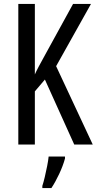

<svg xmlns="http://www.w3.org/2000/svg" viewBox="-20 -734 491 975"><path d="M451 0H357L208 -330L157 -270V0H73V-714H157V-356Q168 -382 211 -459L351 -714H442L265 -398ZM310 71Q300 108 280.5 149.5Q261 191 241 221H195V210Q201 192 207.5 164.5Q214 137 219.5 109Q225 81 227 61H310Z"/></svg>

Font: Noto Sans Gurmukhi ExtraCondensed
Style: Regular
Weight: 400
Width: 2
Designer: Jelle Bosma - Monotype Design Team
Foundry: Monotype Imaging Inc.
Version: Version 2.004; ttfautohint (v1.8.4.7-5d5b)